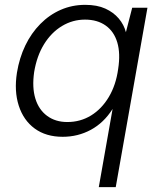

<svg xmlns="http://www.w3.org/2000/svg" viewBox="-20 -553 658 793"><path d="M388 220 445 -103Q409 -46 355.5 -17Q302 12 239 12Q170 12 123.5 -22Q77 -56 57.5 -116.5Q38 -177 50 -253Q60 -314 84.5 -365Q109 -416 146.5 -454Q184 -492 231 -512.5Q278 -533 332 -533Q381 -533 415 -517.5Q449 -502 470.5 -476.5Q492 -451 500 -420L526 -521H589L458 220ZM258 -49Q312 -49 356 -76Q400 -103 429.5 -152.5Q459 -202 468 -268Q478 -332 464.5 -377.5Q451 -423 416.5 -447.5Q382 -472 331 -472Q280 -472 236 -445.5Q192 -419 162 -370.5Q132 -322 121 -255Q112 -192 126 -146Q140 -100 174.5 -74.5Q209 -49 258 -49Z"/></svg>

Font: DM Sans 10pt Light
Style: Italic
Weight: 300
Italic angle: -10°
Version: Version 4.004;gftools[0.9.30]